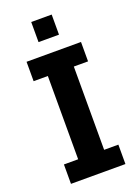

<svg xmlns="http://www.w3.org/2000/svg" viewBox="-163 -945 738 1014"><g transform="rotate(-20 206.0 -437.5)"><path d="M53 0V-109H133V-577H53V-686H359V-577H279V-109H359V0ZM148 -762V-875H263V-762Z"/></g></svg>

Font: Chivo Medium SemiBold
Style: Regular
Weight: 600
Version: Version 2.002